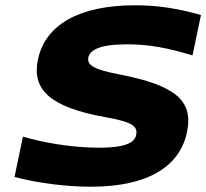

<svg xmlns="http://www.w3.org/2000/svg" viewBox="-20 -699 782 728"><path d="M710 -489 742 -642C655 -667 577 -679 492 -679C280 -679 152 -605 124 -474C100 -361 167 -293 378 -255C474 -238 501 -223 497 -192C494 -165 472 -139 355 -139C257 -139 147 -157 67 -181L35 -28C130 -3 238 9 324 9C546 9 665 -71 690 -203C712 -318 644 -376 432 -417C338 -435 309 -451 315 -482C322 -508 354 -531 462 -531C543 -531 614 -518 710 -489Z"/></svg>

Font: LT Wave Black
Style: Italic
Weight: 900
Designer: Daniel Lyons
Version: Version 2.5 (Glyphs App)